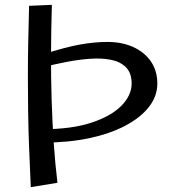

<svg xmlns="http://www.w3.org/2000/svg" viewBox="-20 -768 734 792"><path d="M107 4Q103 -82 100 -159.5Q97 -237 96 -309.5Q95 -382 95 -453Q95 -524 96.5 -596Q98 -668 100 -744L194 -748Q191 -649 190.5 -549.5Q190 -450 193 -355Q196 -260 202 -173.5Q208 -87 217 -14ZM164 -180 156 -235Q275 -235 357 -262Q439 -289 481 -332Q523 -375 523 -423Q523 -467 499.5 -490.5Q476 -514 437 -521.5Q398 -529 350.5 -525.5Q303 -522 254.5 -512.5Q206 -503 165 -493V-546Q248 -573 308.5 -584Q369 -595 423 -595Q483 -595 529.5 -574Q576 -553 602.5 -514.5Q629 -476 629 -423Q629 -371 594 -326.5Q559 -282 496 -249Q433 -216 348 -198Q263 -180 164 -180Z"/></svg>

Font: Marhey Light
Style: Regular
Weight: 300
Designer: Nur Syamsi & Bustanul Arifin
Foundry: Namelatype
Version: Version 1.000